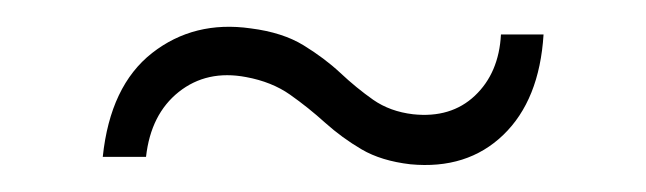

<svg xmlns="http://www.w3.org/2000/svg" viewBox="-20 -469 478 142"><path d="M283.5 -347.5Q262 -350 247.5 -358.5Q233 -367 220.5 -378.2Q208 -389.5 194.5 -399Q181 -408.5 162 -412Q133 -417.5 112.2 -401Q91.5 -384.5 88 -353H56Q61.5 -405.5 92.5 -429.8Q123.5 -454 165.5 -448Q189 -445 204.5 -435.5Q220 -426 231.8 -415Q243.5 -404 256 -395.2Q268.5 -386.5 285.5 -384.5Q313.5 -381.5 331.2 -398.2Q349 -415 350.5 -443.5H382Q379 -395 352.2 -369.2Q325.5 -343.5 283.5 -347.5Z"/></svg>

Font: Big Shoulders Display Thin Light
Style: Regular
Weight: 300
Version: Version 2.002